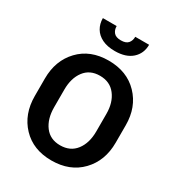

<svg xmlns="http://www.w3.org/2000/svg" viewBox="-218 -1072 1125 1219"><g transform="rotate(30 345.0 -463.0)"><path d="M345.5 -792.5Q290 -792.5 252.2 -811Q214.5 -829.5 195.2 -862Q176 -894.5 176 -936H277Q277 -907.5 292.8 -889Q308.5 -870.5 345.5 -870.5Q382 -870.5 397.8 -889Q413.5 -907.5 413.5 -936H515Q515 -872 470.5 -832.2Q426 -792.5 345.5 -792.5ZM344 10.5Q210 10.5 129.5 -74.2Q49 -159 49 -291.5V-419.5Q49 -551.5 129.5 -636.2Q210 -721 344 -721Q479 -721 560.5 -636.2Q642 -551.5 642 -419.5V-291.5Q642 -159 560.5 -74.2Q479 10.5 344 10.5ZM344 -100.5Q418 -100.5 458.8 -153.5Q499.5 -206.5 499.5 -291.5V-420.5Q499.5 -504 458.5 -557Q418 -610 344 -610Q270.5 -610 230.8 -557.2Q191 -504.5 191 -420.5V-291.5Q191 -206.5 230.8 -153.5Q270.5 -100.5 344 -100.5Z"/></g></svg>

Font: Roberto Sans
Style: Bold
Weight: 700
Designer: Google (font) & Cristiano Sobral (main changes)
Version: Version 1.000;October 12, 2021;FontCreator 14.0.0.2814 64-bi